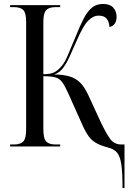

<svg xmlns="http://www.w3.org/2000/svg" viewBox="-20 -740 665 970"><path d="M599 210Q599 130 592.5 88.5Q586 47 570 29.5Q554 12 525 5Q487 -5 465 -18Q443 -31 429 -50Q415 -69 402 -96L325 -268Q308 -306 294.5 -324.5Q281 -343 260 -349Q239 -355 199 -355V-88Q199 -40 213.5 -25Q228 -10 261 -10H284V0H31V-10H50Q83 -10 97.5 -25Q112 -40 112 -86V-630Q112 -675 97.5 -689.5Q83 -704 50 -704H31V-714H284V-704H261Q228 -704 213.5 -689Q199 -674 199 -629V-365Q236 -365 255.5 -375.5Q275 -386 291 -406Q307 -424 322.5 -460.5Q338 -497 362 -555Q384 -610 403 -646.5Q422 -683 444.5 -701.5Q467 -720 501 -720Q535 -720 552 -701.5Q569 -683 569 -655Q569 -633 559 -619.5Q549 -606 533 -604Q531 -631 518.5 -646Q506 -661 478 -661Q450 -661 424.5 -634.5Q399 -608 366 -531Q348 -491 332.5 -456Q317 -421 298.5 -396.5Q280 -372 254 -364Q301 -363 332.5 -353.5Q364 -344 385.5 -322Q407 -300 425 -262L489 -123Q517 -65 537 -37.5Q557 -10 594 -10H609V210Z"/></svg>

Font: Noto Serif Display Condensed
Style: Regular
Weight: 400
Width: 3
Designer: Monotype Design Team
Foundry: Monotype Imaging Inc.
Version: Version 2.009